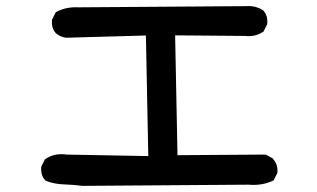

<svg xmlns="http://www.w3.org/2000/svg" viewBox="-20 -648 1040 629"><path d="M249.5 -39.1Q219.7 -43 189.9 -43.9Q158.2 -44.9 131.3 -55.2L128.9 -56.2L127.4 -58.1Q112.8 -74.7 115.2 -100.6V-102.5L116.2 -104L126 -123.5L127 -126L129.4 -127.4Q159.2 -147.5 198.2 -141.6L465.8 -136.7L458 -531.7L197.8 -524.4H196.8H196.3Q177.7 -526.9 163.6 -538.6L163.1 -539.1L162.6 -539.6Q147.9 -556.2 150.4 -582V-584L151.4 -585.4L161.1 -605L162.6 -607.9L165.5 -609.4Q196.8 -626 236.3 -624L786.6 -627.9Q817.4 -629.9 841.3 -614.7L842.3 -613.8L843.3 -612.8Q857.9 -596.2 855.5 -570.3V-568.4L854.5 -566.9L844.7 -547.4L843.8 -544.9L841.3 -543.5Q815.4 -526.4 782.7 -530.3L553.7 -532.2L561.5 -139.6L847.7 -141.6H850.1L852.5 -140.6L872.1 -129.9L873.5 -128.9L874.5 -127.4Q891.1 -108.9 888.7 -83V-81.1L887.7 -79.6L877.9 -60.1L876.5 -57.1L873.5 -55.7Q837.9 -39.1 794.4 -43L251 -39.1H250.5Z"/></svg>

Font: NaikaiFont
Style: Bold
Weight: 700
Version: Version 1.89